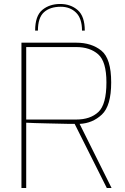

<svg xmlns="http://www.w3.org/2000/svg" viewBox="-20 -947 632 967"><path d="M88 -732H364Q441 -732 490.5 -692Q540 -652 540 -532Q540 -414 493 -370Q446 -326 381 -323L542 0H518L356 -323H332Q293 -324 219.5 -325.5Q146 -327 112 -329V0H88ZM364 -345Q435 -345 475.5 -383Q516 -421 516 -532Q516 -637 474.5 -673.5Q433 -710 364 -710H112V-345ZM407 -793H393Q393 -854 363 -883.5Q333 -913 286 -913Q232 -913 201.5 -885.5Q171 -858 171 -793H157Q157 -867 193 -897Q229 -927 283 -927Q336 -927 371.5 -896Q407 -865 407 -793Z"/></svg>

Font: Exo Thin
Style: Regular
Weight: 250
Designer: Natanael Gama
Foundry: Natanael Gama
Version: Version 1.500; ttfautohint (v1.6)